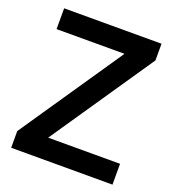

<svg xmlns="http://www.w3.org/2000/svg" viewBox="-130 -817 837 919"><g transform="rotate(20 288.0 -357.0)"><path d="M546 0H30V-85L386 -608H40V-714H536V-629L180 -106H546Z"/></g></svg>

Font: Noto Sans New Tai Lue SemiBold
Style: Regular
Weight: 600
Version: Version 2.003